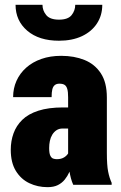

<svg xmlns="http://www.w3.org/2000/svg" viewBox="-20 -771 506 801"><path d="M264.2 -132.8V-365.2Q264.2 -387.7 260.7 -399.7Q257.3 -411.6 249.8 -416.7Q242.2 -421.9 227.5 -421.9Q215.8 -421.9 208.5 -416Q201.2 -410.2 198.2 -397.9Q195.3 -385.7 195.3 -365.7H34.7Q34.7 -402.3 48.8 -433.8Q63 -465.3 89.4 -488.8Q115.7 -512.2 152.6 -525.1Q189.5 -538.1 235.4 -538.1Q289.6 -538.1 332.5 -520.8Q375.5 -503.4 400.6 -465.3Q425.8 -427.2 425.8 -364.3V-133.3Q425.8 -81.5 431.2 -54.9Q436.5 -28.3 445.8 -8.3V0H285.6Q274.4 -24.4 269.3 -59.8Q264.2 -95.2 264.2 -132.8ZM282.2 -322.8 283.2 -234.9H241.7Q226.6 -234.9 215.8 -227.8Q205.1 -220.7 198 -209Q190.9 -197.3 188 -182.9Q185.1 -168.5 185.1 -153.3Q185.1 -131.8 189.7 -122.1Q194.3 -112.3 201.4 -109.6Q208.5 -106.9 217.3 -106.9Q235.8 -106.9 248.3 -115Q260.7 -123 266.1 -134.3Q271.5 -145.5 269 -153.3L285.6 -88.9Q277.3 -70.8 269.5 -53.5Q261.7 -36.1 250 -21.7Q238.3 -7.3 221.2 1.2Q204.1 9.8 178.2 9.8Q137.2 9.8 102.3 -6.8Q67.4 -23.4 46.1 -58.1Q24.9 -92.8 24.9 -146Q24.9 -182.6 36.4 -214.6Q47.9 -246.6 72.8 -271Q97.7 -295.4 139.9 -309.1Q182.1 -322.8 243.2 -322.8ZM293.9 -751H406.7Q406.7 -707 384.5 -673.1Q362.3 -639.2 321.8 -620.1Q281.2 -601.1 226.1 -601.1Q142.6 -601.1 93.8 -642.8Q44.9 -684.6 44.9 -751H157.2Q157.2 -727.1 172.9 -708Q188.5 -689 226.1 -689Q263.7 -689 278.8 -708Q293.9 -727.1 293.9 -751Z"/></svg>

Font: Roboto Condensed Black
Style: Regular
Weight: 900
Designer: Christian Robertson
Foundry: Google
Version: Version 3.008; 2023